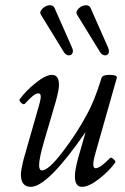

<svg xmlns="http://www.w3.org/2000/svg" viewBox="-20 -703 478 736"><path d="M225.1 -502.9 137.2 -646Q129.9 -656.7 141.4 -668.7Q152.8 -680.7 167.2 -682.6Q181.6 -684.6 188 -674.8L256.8 -519Q262.2 -506.3 257.1 -498Q252 -489.7 241.9 -491Q231.9 -492.2 225.1 -502.9ZM363.8 -502.9 275.9 -646Q268.6 -656.7 279.8 -668.7Q291 -680.7 305.4 -682.6Q319.8 -684.6 326.2 -674.8L395 -519Q399.9 -505.9 395.5 -497.8Q391.1 -489.7 380.9 -491Q370.6 -492.2 363.8 -502.9ZM98.1 13.2Q60.1 13.2 60.1 -34.2Q60.1 -49.8 69.8 -89.8L131.8 -307.1Q137.2 -327.1 136 -336.2Q134.8 -345.2 126 -345.2Q110.8 -345.2 75.2 -305.2Q71.8 -302.2 66.7 -304.7Q61.5 -307.1 57.4 -313Q53.2 -318.8 55.2 -321.8Q77.1 -353 116 -384.5Q154.8 -416 179.2 -416Q206.1 -416 206.1 -377Q206.1 -358.9 193.8 -314L148.9 -161.1Q129.9 -96.2 129.9 -69.8Q129.9 -49.8 141.1 -49.8Q166 -49.8 220.9 -121.8Q275.9 -193.8 313 -264.2Q341.8 -314.9 369.1 -403.8Q372.6 -416 398.9 -416Q428.2 -416 428.2 -405.8L346.2 -117.2Q329.1 -58.1 346.2 -58.1Q364.3 -58.1 401.9 -97.2Q404.3 -100.1 409.9 -96.9Q415.5 -93.8 419.7 -88.4Q423.8 -83 421.9 -80.1Q398.4 -47.4 359.6 -17.1Q320.8 13.2 293.9 13.2Q267.1 13.2 267.1 -27.8Q267.1 -50.8 278.8 -94.2L308.1 -196.8Q163.1 13.2 98.1 13.2Z"/></svg>

Font: Junicode SmCond
Style: Italic
Weight: 400
Width: 4
Italic angle: -11°
Designer: Peter S. Baker
Version: Version 2.206